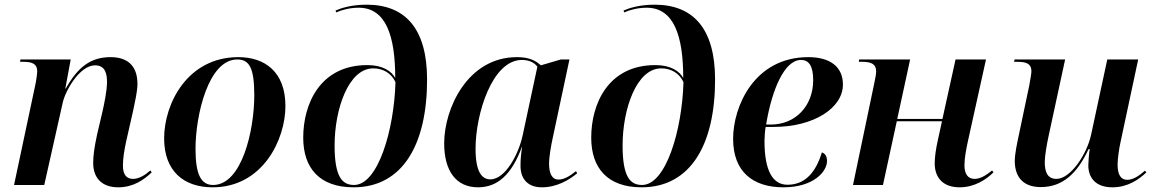

<svg xmlns="http://www.w3.org/2000/svg" viewBox="-20 -790 4934 820"><path d="M485 10C550 10 596 -23 628 -54L622 -62C602 -44 575 -26 548 -26C519 -26 505 -46 505 -83C505 -114 511 -150 519 -187L549 -319C556 -354 567 -399 567 -432C567 -495 538 -546 452 -546C369 -546 313 -505 261 -412H259L282 -536H67L66 -526H80C118 -526 139 -517 139 -485C139 -477 136 -456 133 -438L40 0H169L248 -352C259 -402 320 -511 386 -511C431 -511 437 -472 437 -440C437 -401 424 -342 418 -315L395 -217C383 -162 378 -125 378 -94C378 -31 414 10 485 10Z M888 10C1102 10 1199 -194 1199 -337C1199 -485 1109 -546 998 -546C781 -546 681 -348 681 -199C681 -59 765 10 888 10ZM890 0C840 0 815 -42 815 -154C815 -298 870 -536 993 -536C1045 -536 1066 -500 1066 -383C1066 -233 1013 0 890 0Z M1490 10C1701 10 1804 -175 1804 -450C1804 -670 1709 -770 1546 -770C1482 -770 1438 -756 1413 -745L1416 -737C1438 -747 1473 -757 1512 -757C1628 -757 1668 -637 1668 -457C1652 -486 1615 -512 1549 -512C1346 -512 1275 -345 1275 -202C1275 -73 1344 10 1490 10ZM1492 0C1441 0 1409 -35 1409 -169C1409 -323 1468 -498 1574 -498C1614 -498 1651 -479 1669 -439C1663 -233 1594 0 1492 0Z M2022 10C2105 10 2166 -45 2209 -163H2210C2206 -137 2203 -116 2203 -82C2203 -21 2239 10 2294 10C2358 10 2410 -21 2445 -50L2440 -59C2415 -39 2390 -23 2365 -23C2340 -23 2325 -45 2325 -91C2325 -121 2334 -171 2340 -198L2412 -536H2375L2290 -511C2268 -531 2240 -546 2188 -546C1976 -546 1877 -325 1877 -178C1877 -62 1926 10 2022 10ZM2074 -24C2039 -24 2011 -54 2011 -155C2011 -303 2082 -534 2209 -534C2237 -534 2262 -524 2275 -505L2212 -211C2196 -136 2140 -24 2074 -24Z M2720 10C2931 10 3034 -175 3034 -450C3034 -670 2939 -770 2776 -770C2712 -770 2668 -756 2643 -745L2646 -737C2668 -747 2703 -757 2742 -757C2858 -757 2898 -637 2898 -457C2882 -486 2845 -512 2779 -512C2576 -512 2505 -345 2505 -202C2505 -73 2574 10 2720 10ZM2722 0C2671 0 2639 -35 2639 -169C2639 -323 2698 -498 2804 -498C2844 -498 2881 -479 2899 -439C2893 -233 2824 0 2722 0Z M3326 10C3454 10 3512 -57 3512 -102C3512 -124 3503 -135 3490 -139C3465 -57 3421 -1 3343 -1C3280 -1 3245 -61 3245 -188C3245 -203 3247 -232 3250 -248H3286C3454 -248 3580 -328 3580 -429C3580 -505 3525 -546 3432 -546C3202 -546 3111 -336 3111 -197C3111 -57 3195 10 3326 10ZM3272 -258H3252C3276 -404 3329 -534 3401 -534C3434 -534 3453 -509 3453 -448C3453 -337 3377 -258 3272 -258Z M4078 10C4142 10 4192 -23 4223 -54L4217 -62C4195 -44 4169 -26 4142 -26C4114 -26 4099 -47 4099 -84C4099 -114 4106 -151 4114 -188L4191 -536H4061L4005 -282H3812L3867 -536H3649L3648 -526H3662C3700 -526 3722 -517 3722 -485C3722 -475 3718 -453 3714 -435L3623 0H3751L3810 -272H4003L3987 -199C3976 -151 3972 -117 3972 -92C3972 -34 4005 10 4078 10Z M4731 10C4796 10 4844 -23 4876 -54L4870 -61C4845 -39 4819 -22 4794 -22C4767 -22 4753 -44 4753 -87C4753 -111 4760 -160 4766 -185L4841 -536H4709L4640 -215C4622 -131 4552 -26 4492 -26C4455 -26 4442 -53 4442 -98C4442 -124 4451 -176 4459 -212L4529 -536H4313L4311 -526H4325C4363 -526 4385 -518 4385 -486C4385 -475 4380 -450 4376 -426L4331 -212C4324 -178 4314 -135 4314 -102C4314 -43 4342 9 4425 9C4519 9 4581 -50 4629 -153H4634C4631 -135 4628 -98 4628 -84C4628 -33 4657 10 4731 10Z"/></svg>

Font: Noto Serif Display SemiBold
Style: Italic
Weight: 600
Italic angle: -12°
Designer: Monotype Design Team
Foundry: Monotype Imaging Inc.
Version: Version 2.009